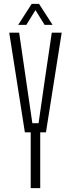

<svg xmlns="http://www.w3.org/2000/svg" viewBox="-20 -968 365 988"><path d="M138 0V-287H108L27.5 -800H78.5L113.5 -560L146.5 -334H178.5L211 -560L246.5 -800H297.5L216.5 -287H187V0ZM73.5 -840 143 -948H181L250.5 -840H209.5L162.5 -916L115.5 -840Z"/></svg>

Font: Big Shoulders Text Thin ExtraLight
Style: Regular
Weight: 250
Version: Version 2.002